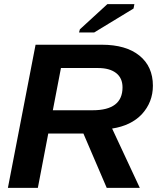

<svg xmlns="http://www.w3.org/2000/svg" viewBox="-20 -903 762 923"><path d="M652 0H493L381 -261H212L162 0H18L151 -688H469Q586 -688 650.5 -635.5Q715 -583 715 -491Q715 -412 662 -354Q610 -299 519 -285ZM234 -373H426Q569 -373 569 -483Q569 -528 538 -552Q507 -576 451 -576H273ZM433 -747H360L364 -762L496 -883H626L622 -862Z"/></svg>

Font: Libra Sans
Style: Bold Italic
Weight: 700
Italic angle: -12°
Foundry: Context Ltd
Version: Version 1.002